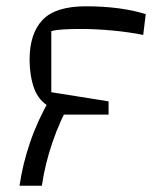

<svg xmlns="http://www.w3.org/2000/svg" viewBox="-20 -660 522 610"><path d="M160 -296 140 -314V-319Q102 -340 88 -380.5Q74 -421 74 -470Q74 -553 115 -596.5Q156 -640 253 -640Q309 -640 357.5 -633.5Q406 -627 443 -615L435 -549Q391 -558 337.5 -563Q284 -568 238 -568Q206 -568 181 -566.5Q156 -565 143 -561V-367L325 -338V-296ZM42 -70Q52 -139 76 -209Q100 -279 140 -348H210Q171 -279 147 -209Q123 -139 113 -70Z"/></svg>

Font: Changa ExtraLight Light
Style: Regular
Weight: 300
Version: Version 3.002; ttfautohint (v1.8.2)